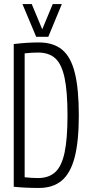

<svg xmlns="http://www.w3.org/2000/svg" viewBox="-20 -920 440 950"><path d="M173 10Q104 10 48 4V-702Q113 -710 172 -710Q244 -710 287.5 -674Q331 -638 350.5 -558.5Q370 -479 370 -350Q370 -221 349.5 -142Q329 -63 285.5 -26.5Q242 10 173 10ZM168 -39Q221 -39 253 -68Q285 -97 299.5 -165Q314 -233 314 -349Q314 -467 299.5 -535Q285 -603 253.5 -631.5Q222 -660 168 -660Q155 -660 136.5 -659Q118 -658 102 -656V-43Q137 -39 168 -39ZM286 -900 219 -738H159L91 -900H137L189 -775L241 -900Z"/></svg>

Font: Georama Condensed Light
Style: Regular
Weight: 300
Width: 3
Designer: Jean-Baptiste Levee
Foundry: Production Type
Version: Version 1.000